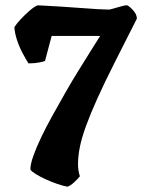

<svg xmlns="http://www.w3.org/2000/svg" viewBox="-20 -586 551 721"><path d="M233 115Q216 112 194.5 104.5Q173 97 152 87.5Q131 78 115 68Q99 58 94 51Q94 31 105 0Q116 -31 134.5 -70Q153 -109 177 -152Q201 -195 226 -239Q251 -283 276 -323Q301 -363 321.5 -396Q342 -429 356 -451H174L149 -357Q145 -355 127.5 -351.5Q110 -348 87 -348Q76 -365 63.5 -389Q51 -413 43 -438.5Q35 -464 34 -484Q42 -497 57.5 -513.5Q73 -530 90 -545Q107 -560 121 -566Q126 -566 151.5 -564.5Q177 -563 212 -561Q247 -559 283.5 -556Q320 -553 349 -551.5Q378 -550 389 -550Q393 -550 408 -554.5Q423 -559 438 -563Q453 -567 458 -566Q469 -560 481.5 -545.5Q494 -531 494 -516L412 -354Q372 -275 345.5 -216Q319 -157 303 -113Q287 -69 280 -34.5Q273 0 273 30Q273 42 274.5 53Q276 64 280 76Q273 85 258.5 98.5Q244 112 233 115Z"/></svg>

Font: Texturina Medium 12pt ExtraBold
Style: Regular
Weight: 800
Version: Version 1.002